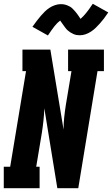

<svg xmlns="http://www.w3.org/2000/svg" viewBox="-31 -998 594 1018"><path d="M-11 0V-114H23L107 -621H88V-735H236L306 -311Q306 -343 309.5 -376Q313 -409 318 -441L348 -621H330V-735H520V-621H486L384 0H273L204 -424Q203 -392 199.5 -359Q196 -326 191 -294L161 -114H179V0ZM223 -810 141 -856Q153 -873 164 -887.5Q175 -902 185.5 -914Q196 -926 206.5 -936.5Q217 -947 230.5 -956Q244 -965 260 -970.5Q276 -976 291 -976Q301 -976 309 -974.5Q317 -973 326 -969.5Q335 -966 341.5 -962Q348 -958 355 -951Q362 -944 367.5 -937.5Q373 -931 377.5 -925Q382 -919 387 -911.5Q392 -904 396 -898Q411 -911 426 -929.5Q441 -948 461 -978L543 -932Q531 -914 520 -899.5Q509 -885 498.5 -873.5Q488 -862 477.5 -851.5Q467 -841 453 -831.5Q439 -822 423.5 -816.5Q408 -811 392 -811Q383 -811 374.5 -812.5Q366 -814 357.5 -818Q349 -822 342.5 -826Q336 -830 328.5 -836.5Q321 -843 316 -850Q311 -857 306.5 -863Q302 -869 296.5 -877Q291 -885 288 -889Q272 -877 257.5 -858.5Q243 -840 223 -810Z"/></svg>

Font: Iosevka Slab Heavy
Style: Italic
Weight: 900
Italic angle: -9°
Monospace: yes
Designer: Belleve Invis
Foundry: Belleve Invis
Version: Version 11.1.0; ttfautohint (v1.8.3)